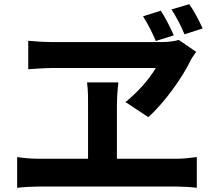

<svg xmlns="http://www.w3.org/2000/svg" viewBox="-20 -881 1040 918"><path d="M749 -830 664 -803C688 -765 708 -725 725 -685L811 -712C795 -748 772 -794 749 -830ZM885 -861 800 -836C824 -798 845 -759 862 -717L949 -745C932 -782 909 -827 885 -861ZM918 -633 835 -690C813 -684 786 -680 757 -680C659 -680 319 -680 224 -680C190 -680 149 -683 115 -686V-550C115 -550 194 -556 234 -556C305 -556 658 -556 725 -556C695 -505 644 -445 580 -393L689 -321C764 -387 853 -511 891 -592C898 -606 908 -618 918 -633ZM62 -130V17C96 13 132 11 163 11H826C849 11 892 13 921 17V-130C894 -127 862 -122 826 -122H539V-371C539 -405 541 -445 546 -487H396C402 -446 401 -404 401 -372V-122H163C131 -122 94 -125 62 -130Z"/></svg>

Font: Noto Sans Mono CJK TC
Style: Bold
Weight: 700
Designer: Ryoko NISHIZUKA 西塚涼子 (kana, bopomofo & ideographs); Paul D. Hunt (Latin, Greek & Cyrillic); Sandoll Communications 산돌커뮤니
Foundry: Adobe
Version: Version 2.004;hotconv 1.0.118;makeotfexe 2.5.65603